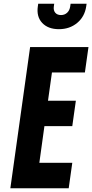

<svg xmlns="http://www.w3.org/2000/svg" viewBox="-20 -1000 490 1020"><path d="M450 -750 431 -615H256L235 -465H383L364 -330H216L189 -135H364L345 0H35L140 -750ZM293 -845Q235.5 -845 204.2 -878.2Q173 -911.5 181 -966L183 -980H268L266 -966Q263 -945 273.5 -932.5Q284 -920 304 -920Q323.5 -920 336.8 -932.5Q350 -945 353 -966L355 -980H440L438 -966Q430 -911.5 390 -878.2Q350 -845 293 -845Z"/></svg>

Font: Mohave
Style: Bold Italic
Weight: 700
Italic angle: -8°
Designer: Gumpita Rahayu
Foundry: Tokotype
Version: Version 2.003; ttfautohint (v1.8.3)